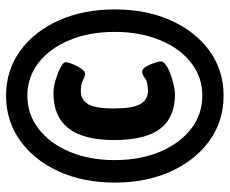

<svg xmlns="http://www.w3.org/2000/svg" viewBox="-82 -666 756 632"><g transform="rotate(-90 296.0 -350.0)"><path d="M297 8Q214 8 149.5 -38Q85 -84 48 -165Q11 -246 11 -350Q11 -454 48 -535Q85 -616 149.5 -662Q214 -708 297 -708Q380 -708 444 -662Q508 -616 544.5 -535Q581 -454 581 -350Q581 -246 544.5 -165Q508 -84 444 -38Q380 8 297 8ZM297 -62Q358 -62 405.5 -99Q453 -136 480 -201.5Q507 -267 507 -350Q507 -434 480 -499Q453 -564 405.5 -601Q358 -638 297 -638Q236 -638 188 -601Q140 -564 112.5 -499Q85 -434 85 -350Q85 -267 112.5 -201.5Q140 -136 188 -99Q236 -62 297 -62ZM303 -152Q225 -152 188 -201Q151 -250 151 -353Q151 -552 305 -552Q325 -552 348.5 -545Q372 -538 389.5 -529Q407 -520 407 -513Q407 -503 400.5 -487.5Q394 -472 385.5 -460Q377 -448 370 -448Q360 -448 348 -455Q336 -462 313 -462Q284 -462 269.5 -438.5Q255 -415 255 -353Q255 -291 269.5 -266Q284 -241 313 -241Q342 -241 354 -250.5Q366 -260 376 -260Q385 -260 392.5 -247.5Q400 -235 405 -220Q410 -205 410 -199Q410 -190 397.5 -181.5Q385 -173 367 -166.5Q349 -160 331.5 -156Q314 -152 303 -152Z"/></g></svg>

Font: Asap Condensed Black
Style: Regular
Weight: 900
Width: 3
Designer: Pablo Cosgaya
Foundry: Omnibus-Type
Version: Version 3.001; ttfautohint (v1.8.4.7-5d5b)